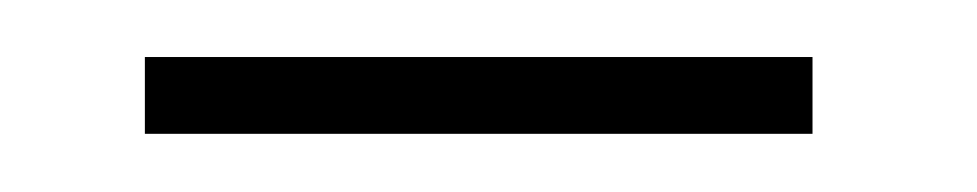

<svg xmlns="http://www.w3.org/2000/svg" viewBox="-20 -358 336 66"><path d="M29.8 -312V-338.4H259.3V-312Z"/></svg>

Font: Heebo Thin
Style: Regular
Weight: 250
Designer: Oded Ezer
Foundry: Meir Sadan
Version: Version 2.001; ttfautohint (v1.5.14-ce02) -l 8 -r 50 -G 200 